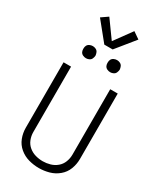

<svg xmlns="http://www.w3.org/2000/svg" viewBox="-286 -1272 1147 1372"><g transform="rotate(30 287.5 -586.5)"><path d="M188 -840Q174 -840 161.5 -846Q149 -852 143 -864Q138 -875 138 -886V-894Q138 -905 143 -916Q149 -928 161.5 -934Q174 -940 188 -940Q201 -940 213.5 -934Q226 -928 231.5 -915.5Q237 -903 238 -890Q237 -877 231.5 -864.5Q226 -852 213.5 -846Q201 -840 188 -840ZM388 -840Q374 -840 361.5 -846Q349 -852 343 -864Q338 -875 338 -886V-894Q338 -905 343 -916Q349 -928 361.5 -934Q374 -940 388 -940Q401 -940 413.5 -934Q426 -928 431.5 -915.5Q437 -903 438 -890Q437 -877 431.5 -864.5Q426 -852 413.5 -846Q401 -840 388 -840ZM288 8Q245 8 203.5 -3.5Q162 -15 128.5 -43Q95 -71 79.5 -111.5Q64 -152 64 -195V-735H126V-195Q126 -164 137.5 -134.5Q149 -105 173 -85Q197 -65 227 -56.5Q257 -48 288 -48Q318 -48 348 -56.5Q378 -65 402 -85Q426 -105 437.5 -134.5Q449 -164 449 -195V-735H511V-195Q511 -152 495.5 -111.5Q480 -71 446.5 -43Q413 -15 371.5 -3.5Q330 8 288 8ZM253 -990 129 -1143 184 -1181 287 -1038 391 -1181 446 -1143 322 -990Z"/></g></svg>

Font: Jozsika Light
Style: Regular
Weight: 300
Monospace: yes
Designer: Belleve Invis
Foundry: Belleve Invis
Version: 2.1.0